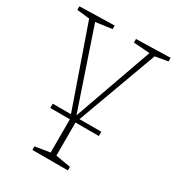

<svg xmlns="http://www.w3.org/2000/svg" viewBox="-186 -636 893 975"><g transform="rotate(30 261.0 -148.0)"><path d="M527 -526V-505L453 -492L282 -25H410V0H273V194L361 209V230H153V209L240 195V0H125V-25H232L69 -492L-5 -500V-521L199 -526V-505L104 -492L259 -34L422 -493L327 -500V-521Z"/></g></svg>

Font: Bitter Pro ExtraLight
Style: Regular
Weight: 275
Designer: Sol Matas, and Bitter project Authors
Foundry: Sol Matas
Version: Version 1.010